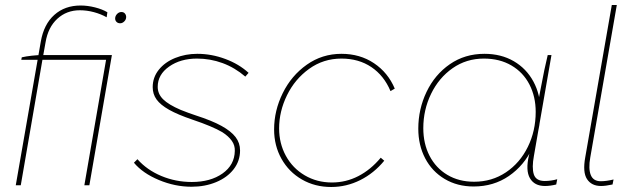

<svg xmlns="http://www.w3.org/2000/svg" viewBox="-20 -740 2523 767"><path d="M146 -520H417L414 -501H65L67 -511Q84 -515 107 -517.5Q130 -520 146 -520ZM302 -718Q330 -718 359.5 -710.5Q389 -703 409 -691L406 -671Q383 -684 355 -691.5Q327 -699 299 -699Q246 -699 209 -665Q172 -631 162 -571L152 -515L151 -510L63 0H43L143 -574Q155 -643 197 -680.5Q239 -718 302 -718ZM407 -520H427L337 0H317ZM440 -666Q440 -676 447.5 -684Q455 -692 465 -692Q474 -692 479 -686Q484 -680 484 -672Q484 -662 476.5 -654.5Q469 -647 460 -647Q451 -647 445.5 -652.5Q440 -658 440 -666Z M515 -90 529 -104Q567 -61 624.5 -37Q682 -13 746 -13Q821 -13 869 -47Q917 -81 918 -137Q919 -159 906 -177.5Q893 -196 868 -212Q829 -235 749 -262Q690 -282 655.5 -301.5Q621 -321 605.5 -342.5Q590 -364 590 -392Q590 -431 614.5 -461.5Q639 -492 680 -508.5Q721 -525 768 -525Q825 -525 880 -504.5Q935 -484 973 -449L960 -434Q918 -470 869 -488Q820 -506 767 -506Q701 -506 655.5 -474Q610 -442 610 -393Q610 -365 631.5 -343.5Q653 -322 702 -301Q737 -287 762 -279Q827 -258 865 -237Q903 -216 921 -192.5Q939 -169 939 -139Q939 -97 913.5 -64Q888 -31 843.5 -12.5Q799 6 745 6Q679 6 614.5 -21Q550 -48 515 -90Z M1075 -223Q1075 -298 1109.5 -368Q1144 -438 1205.5 -481.5Q1267 -525 1344 -525Q1418 -525 1474 -487.5Q1530 -450 1557 -386L1540 -376Q1514 -438 1463.5 -472Q1413 -506 1344 -506Q1272 -506 1215 -465Q1158 -424 1126.5 -359.5Q1095 -295 1095 -227Q1095 -167 1122 -117.5Q1149 -68 1197.5 -39.5Q1246 -11 1306 -11Q1362 -11 1411.5 -36.5Q1461 -62 1501 -110L1515 -98Q1474 -48 1419 -20.5Q1364 7 1303 7Q1238 7 1186 -23Q1134 -53 1104.5 -105.5Q1075 -158 1075 -223Z M2093 -119 2107 -178 2131 -339Q2135 -358 2138 -376Q2156 -472 2168 -520H2183L2113 -118Q2104 -70 2112.5 -43.5Q2121 -17 2156 -17Q2181 -17 2206 -24L2202 -3Q2178 3 2157 3Q2115 3 2097 -28Q2079 -59 2093 -119ZM2139 -297Q2139 -218 2106.5 -148.5Q2074 -79 2013 -37Q1952 5 1872 5Q1807 5 1756.5 -25Q1706 -55 1678.5 -107.5Q1651 -160 1651 -226Q1651 -304 1684 -373Q1717 -442 1777 -483.5Q1837 -525 1915 -525Q1982 -525 2032.5 -495.5Q2083 -466 2111 -414Q2139 -362 2139 -297ZM1671 -228Q1671 -166 1696 -117.5Q1721 -69 1767 -41.5Q1813 -14 1874 -14Q1945 -14 2001 -51.5Q2057 -89 2088.5 -153Q2120 -217 2120 -293Q2120 -354 2095 -402.5Q2070 -451 2023 -478.5Q1976 -506 1913 -506Q1843 -506 1788 -467.5Q1733 -429 1702 -365Q1671 -301 1671 -228Z M2318 -112 2424 -720H2444L2338 -111Q2330 -66 2340 -41Q2350 -16 2380 -16Q2402 -16 2431 -23L2427 -3Q2399 3 2381 3Q2343 3 2325 -24.5Q2307 -52 2318 -112Z"/></svg>

Font: Fixel Italic Variable Display Thin
Style: Italic
Weight: 100
Italic angle: -10°
Designer: AlfaBravo + MacPaw
Foundry: Kyrylo Tkachov, Marchela Mozhyna, Serhii Makarenko, Maria Weinstein, Zakhar Kryvoshyya
Version: Version 1.210;Glyphs 3.2 (3217)